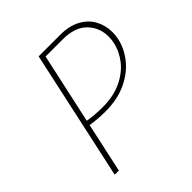

<svg xmlns="http://www.w3.org/2000/svg" viewBox="-179 -789 919 919"><g transform="rotate(-45 281.0 -329.0)"><path d="M553 -491Q553 -468 549 -449Q538 -396 501.5 -349.5Q465 -303 404 -274Q343 -245 261 -245Q209 -245 161 -253L106 0H78L221 -658H366Q428 -658 470 -635Q512 -612 532.5 -574Q553 -536 553 -491ZM525 -488Q525 -550 483.5 -592Q442 -634 360 -634H244L166 -277Q214 -269 266 -269Q339 -269 393 -294.5Q447 -320 479 -361Q511 -402 521 -450Q525 -467 525 -488Z"/></g></svg>

Font: Ysabeau Infant Extralight
Style: Italic
Weight: 200
Italic angle: -12°
Designer: Christian Thalmann (Catharsis Fonts)
Version: Version 0.003